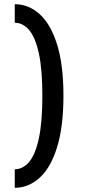

<svg xmlns="http://www.w3.org/2000/svg" viewBox="-20 -785 411 911"><path d="M50 106V18Q89 18 118.5 -17Q148 -52 164.5 -129Q181 -206 181 -331Q181 -455 164.5 -531Q148 -607 118.5 -642Q89 -677 50 -677V-765Q116 -765 168.5 -717.5Q221 -670 251 -573.5Q281 -477 281 -331Q281 -184 251 -87Q221 10 168.5 58Q116 106 50 106Z"/></svg>

Font: Orienta
Style: Regular
Weight: 400
Designer: Eduardo Rodriguez Tunni
Foundry: Eduardo Rodriguez Tunni
Version: Version 1.002; ttfautohint (v1.8.4.7-5d5b);gftools[0.9.23]